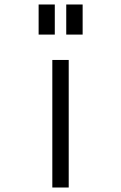

<svg xmlns="http://www.w3.org/2000/svg" viewBox="-20 -807 540 855"><path d="M275 -787H348V-653H275ZM152 -787H224V-653H152ZM213 -540H286V28H213Z"/></svg>

Font: DotGothic16
Style: Regular
Weight: 400
Designer: Fontworks Inc.
Foundry: Fontworks Inc.
Version: Version 1.100